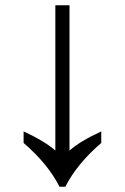

<svg xmlns="http://www.w3.org/2000/svg" viewBox="-20 -712 476 732"><path d="M207 0Q163 -87 70 -167V-211Q152 -173 191 -138V-692H245V-138Q284 -173 366 -211V-167Q273 -87 229 0Z"/></svg>

Font: hex115
Style: Regular
Weight: 400
Designer: Monotype Design Team
Foundry: Monotype Imaging Inc.
Version: Version 2.013